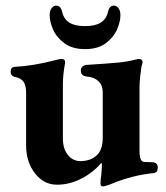

<svg xmlns="http://www.w3.org/2000/svg" viewBox="-20 -643 591 684"><path d="M18 0ZM338 11Q338 -3 341 -21L343 -52Q343 -61 341 -63Q313 -29 270.5 -7Q228 15 183 15Q136 15 104.5 -25.5Q73 -66 73 -126V-313Q73 -338 64 -351.5Q55 -365 33 -369Q27 -370 22.5 -374.5Q18 -379 18 -388Q18 -404 33 -405Q98 -408 178 -429Q182 -430 188.5 -431.5Q195 -433 199 -433Q213 -433 212 -419Q204 -378 204 -342V-150Q204 -114 221 -92Q238 -70 265 -69Q304 -69 326 -91Q334 -98 340 -113.5Q346 -129 346 -153V-314Q346 -339 331 -353.5Q316 -368 292 -370Q280 -371 274 -376Q268 -381 268 -392Q268 -402 275 -407Q282 -412 292 -412Q368 -417 400 -420Q432 -423 460 -430Q472 -433 473 -433Q488 -433 488 -421Q488 -418 484 -406Q482 -394 479.5 -371Q477 -348 477 -336V-104Q477 -66 495 -66L523 -65Q532 -65 537 -60Q542 -55 542 -47Q542 -37 538.5 -32Q535 -27 525 -26Q451 -19 372 14Q369 15 360.5 18Q352 21 346 21Q338 21 338 11ZM157 -589Q157 -605 164 -614Q171 -623 180 -623Q196 -623 201 -602Q207 -575 227 -562.5Q247 -550 283 -550Q319 -550 339 -562.5Q359 -575 365 -602Q370 -623 386 -623Q395 -623 402 -614Q409 -605 409 -589Q409 -565 396.5 -537Q384 -509 356 -488.5Q328 -468 283 -468Q238 -468 210 -488.5Q182 -509 169.5 -537Q157 -565 157 -589Z"/></svg>

Font: EB Garamond
Style: Bold
Weight: 700
Designer: Georg Duffner and Octavio Pardo
Foundry: Georg Duffner
Version: Version 1.000; ttfautohint (v1.6)